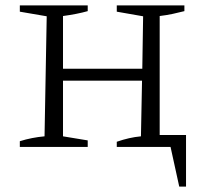

<svg xmlns="http://www.w3.org/2000/svg" viewBox="-20 -541 760 707"><path d="M53 0V-21Q75 -28 98 -32.5Q121 -37 144 -39L152 -481L53 -498V-521H303V-500Q264 -489 212 -482V-288H504L507 -481L410 -498V-521H659V-500Q640 -495 616.5 -490Q593 -485 568 -482V-44H665V146H640L608 0H410V-19Q433 -27 455 -32Q477 -37 499 -39L503 -244H212V-39L303 -24V0Z"/></svg>

Font: Piazzolla SC Light
Style: Regular
Weight: 300
Designer: Juan Pablo del Peral
Foundry: Huerta Tipografica
Version: Version 1.330